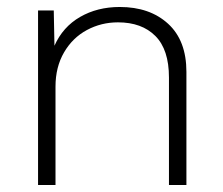

<svg xmlns="http://www.w3.org/2000/svg" viewBox="-20 -530 638 550"><path d="M514 -324V0H464V-308Q464 -388 425 -427Q386 -466 318 -466Q270 -466 229 -444Q188 -422 163.5 -380Q139 -338 139 -282V0H89V-500H134L136 -399Q160 -453 209.5 -481.5Q259 -510 323 -510Q409 -510 461.5 -462Q514 -414 514 -324Z"/></svg>

Font: Work Sans Light
Style: Regular
Weight: 300
Designer: Wei Huang
Foundry: Wei Huang
Version: Version 1.500